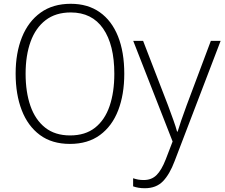

<svg xmlns="http://www.w3.org/2000/svg" viewBox="-20 -745 1180 1007"><path d="M631.8 -357.9Q631.8 -249.5 599.9 -166.5Q567.9 -83.5 504.4 -36.9Q440.9 9.8 346.7 9.8Q252.4 9.8 189.2 -37.1Q126 -84 94 -167Q62 -250 62 -358.9Q62 -467.3 95.2 -549.8Q128.4 -632.3 192.9 -678.7Q257.3 -725.1 351.1 -725.1Q440.4 -725.1 503.2 -680.9Q565.9 -636.7 598.9 -554.4Q631.8 -472.2 631.8 -357.9ZM114.3 -358.4Q114.3 -262.2 139.6 -189.5Q165 -116.7 216.8 -75.7Q268.6 -34.7 347.7 -34.7Q427.2 -34.7 478.5 -75.2Q529.8 -115.7 554.7 -188.5Q579.6 -261.2 579.6 -357.9Q579.6 -510.3 521 -595Q462.4 -679.7 351.1 -679.7Q272 -679.7 219.2 -639.2Q166.5 -598.6 140.4 -526.4Q114.3 -454.1 114.3 -358.4ZM678.7 -530.8H730.5L860.8 -193.4Q877.4 -148.4 889.6 -114.5Q901.9 -80.6 908.7 -54.7H911.6Q925.3 -101.1 958.5 -191.4L1085.9 -530.8H1137.2L896 99.6Q870.1 168.9 834.7 205.6Q799.3 242.2 739.7 242.2Q721.7 242.2 706.8 239.7Q691.9 237.3 678.2 232.4V189.9Q691.4 194.3 704.6 196.8Q717.8 199.2 733.9 199.2Q774.9 199.2 801 173.3Q827.1 147.5 849.1 91.3L885.3 -2.9Z"/></svg>

Font: Open Sans Light
Style: Regular
Weight: 300
Designer: Monotype Design Team
Foundry: Monotype Imaging Inc.
Version: Version 3.000; ttfautohint (v1.8.4)